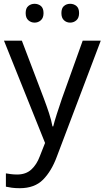

<svg xmlns="http://www.w3.org/2000/svg" viewBox="-20 -750 550 1010"><path d="M1 -536H95L211 -231Q226 -191 238 -154.5Q250 -118 256 -85H260Q266 -110 279 -150.5Q292 -191 306 -232L415 -536H510L279 74Q251 150 206.5 195Q162 240 84 240Q60 240 42 237.5Q24 235 11 232V162Q22 164 37.5 166Q53 168 70 168Q116 168 144.5 142Q173 116 189 73L217 2ZM115 -681Q115 -707 129 -718.5Q143 -730 162 -730Q181 -730 195 -718.5Q209 -707 209 -681Q209 -656 195 -643.5Q181 -631 162 -631Q143 -631 129 -643.5Q115 -656 115 -681ZM303 -681Q303 -707 316.5 -718.5Q330 -730 349 -730Q368 -730 382 -718.5Q396 -707 396 -681Q396 -656 382 -643.5Q368 -631 349 -631Q330 -631 316.5 -643.5Q303 -656 303 -681Z"/></svg>

Font: Noto Sans Takri
Style: Regular
Weight: 400
Designer: Monotype Design Team
Foundry: Monotype Imaging Inc.
Version: Version 2.003; ttfautohint (v1.8.4.7-5d5b)